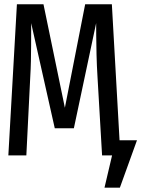

<svg xmlns="http://www.w3.org/2000/svg" viewBox="-20 -726 660 897"><path d="M620 -70.8 540 150.8H468.2L503.6 0H456.9L435.4 -368.7Q432.3 -417.9 431 -470Q429.7 -522.1 429.5 -562.8Q429.2 -603.6 429.2 -617.9L325.1 -126.7H235.9L125.6 -617.9Q125.6 -606.2 125.6 -578.7Q125.6 -551.3 125.4 -515.1Q125.1 -479 124.4 -440.8Q123.6 -402.6 121.5 -369.7L103.1 0H19L59 -706.2H183.1L283.1 -222.6L377.9 -706.2H502.6L538.5 -70.8Z"/></svg>

Font: FiraCode Nerd Font Mono
Style: Regular
Weight: 400
Monospace: yes
Designer: Carrois Corporate, Edenspiekermann AG, Nikita Prokopov
Foundry: Carrois Corporate, Edenspiekermann AG, Nikita Prokopov
Version: Version 6.002;Nerd Fonts 3.4.0